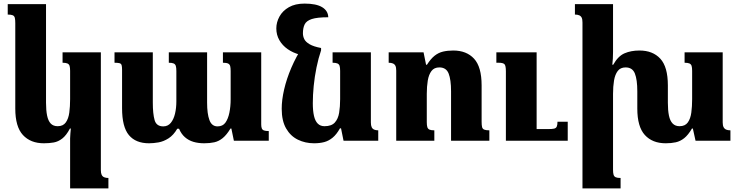

<svg xmlns="http://www.w3.org/2000/svg" viewBox="-20 -783 4111 1068"><path d="M370 265V-13Q370 -26 371.5 -40Q373 -54 374 -68H369Q349 -30 326.5 -12.5Q304 5 279 9.5Q254 14 224 14Q150 14 107.5 -32Q65 -78 65 -179V-654Q65 -673 62.5 -683.5Q60 -694 51 -698Q42 -702 23 -702V-760H236V-211Q236 -169 242 -140Q248 -111 262 -96Q276 -81 301 -81Q331 -81 346 -102Q361 -123 365.5 -157Q370 -191 370 -231V-389Q370 -407 367 -416.5Q364 -426 355 -430Q346 -434 328 -434V-492H541V163Q541 180 545.5 189.5Q550 199 559.5 203Q569 207 583 207V265Z M1220 -492H1433V-91Q1433 -78 1436 -69.5Q1439 -61 1448 -57.5Q1457 -54 1475 -54V0H1281L1267 -68H1262Q1241 -33 1219 -15Q1197 3 1172 8.5Q1147 14 1116 14Q1083 14 1056 6Q1029 -2 1008.5 -20Q988 -38 976 -67H966Q945 -31 917.5 -13.5Q890 4 862 9Q834 14 809 14Q735 14 697 -31.5Q659 -77 659 -181V-395Q659 -412 656.5 -420.5Q654 -429 645 -431.5Q636 -434 617 -434V-492H830V-212Q830 -150 840 -115Q850 -80 888 -80Q914 -80 930 -99.5Q946 -119 953.5 -150.5Q961 -182 961 -219V-388Q961 -406 958 -416Q955 -426 946 -430Q937 -434 919 -434V-492H1132V-212Q1132 -150 1145 -115Q1158 -80 1190 -80Q1219 -80 1234 -101Q1249 -122 1256 -156.5Q1263 -191 1263 -231V-388Q1263 -405 1260.5 -415Q1258 -425 1249 -429.5Q1240 -434 1220 -434Z M1727 14Q1678 14 1637 -6Q1596 -26 1571.5 -68.5Q1547 -111 1547 -178Q1547 -227 1560.5 -285.5Q1574 -344 1600.5 -406Q1627 -468 1666 -528L1766 -503Q1751 -459 1740.5 -407.5Q1730 -356 1725 -305Q1720 -254 1720 -209Q1720 -167 1726.5 -138.5Q1733 -110 1747.5 -95.5Q1762 -81 1785 -81Q1824 -81 1842.5 -101.5Q1861 -122 1866.5 -156Q1872 -190 1872 -231V-389Q1872 -407 1869 -416.5Q1866 -426 1857 -430Q1848 -434 1830 -434V-492H2043V-102Q2043 -85 2047.5 -75.5Q2052 -66 2061.5 -62Q2071 -58 2084 -58V0H1891L1877 -69H1871Q1852 -35 1830 -17Q1808 1 1783 7.5Q1758 14 1727 14ZM1766 -516V-503L1648 -479Q1610 -489 1580.5 -509.5Q1551 -530 1534 -559.5Q1517 -589 1517 -625Q1517 -659 1534.5 -691Q1552 -723 1587 -743Q1622 -763 1674 -763Q1739 -763 1772 -743Q1805 -723 1806 -687Q1744 -687 1714 -677Q1684 -667 1674.5 -647Q1665 -627 1665 -598Q1665 -581 1672.5 -565.5Q1680 -550 1702 -537Q1724 -524 1766 -516Z M2702 -58V0H2489V-275Q2489 -340 2475.5 -374Q2462 -408 2424 -408Q2395 -408 2380 -388Q2365 -368 2359.5 -335Q2354 -302 2354 -261V-103Q2354 -86 2357 -76Q2360 -66 2369 -62Q2378 -58 2396 -58V0H2184V-390Q2184 -408 2179.5 -417Q2175 -426 2165.5 -430Q2156 -434 2142 -434V-492H2336L2350 -423H2355Q2376 -456 2397.5 -473Q2419 -490 2444.5 -496Q2470 -502 2501 -502Q2575 -502 2617 -456.5Q2659 -411 2659 -308V-106Q2659 -87 2661.5 -76.5Q2664 -66 2673.5 -62Q2683 -58 2702 -58ZM3138 -106V0H2794V-386Q2794 -418 2786 -426Q2778 -434 2754 -434H2741V-492H2965V-65H3030Q3051 -65 3062 -67.5Q3073 -70 3077 -79Q3081 -88 3081 -106Z M4000 -102Q4000 -85 4005 -75.5Q4010 -66 4019.5 -62Q4029 -58 4043 -58V0H3849L3834 -68H3829Q3808 -32 3786 -14.5Q3764 3 3739 8.5Q3714 14 3683 14Q3609 14 3567 -32Q3525 -78 3525 -179V-275Q3525 -340 3511.5 -374Q3498 -408 3460 -408Q3431 -408 3416 -388Q3401 -368 3395.5 -335Q3390 -302 3390 -261V162Q3390 179 3393 189Q3396 199 3405 203Q3414 207 3432 207V265H3220V-658Q3220 -676 3215.5 -685Q3211 -694 3201.5 -698Q3192 -702 3178 -702V-760H3390V-493Q3390 -474 3389 -457Q3388 -440 3386 -423H3391Q3418 -471 3454 -486.5Q3490 -502 3537 -502Q3611 -502 3653 -456.5Q3695 -411 3695 -308V-211Q3695 -169 3701 -140Q3707 -111 3721.5 -96Q3736 -81 3760 -81Q3791 -81 3806 -102Q3821 -123 3825.5 -157Q3830 -191 3830 -231V-389Q3830 -407 3827 -416.5Q3824 -426 3815 -430Q3806 -434 3788 -434V-492H4000Z"/></svg>

Font: Noto Serif Armenian ExtraBold
Style: Regular
Weight: 800
Version: Version 2.007